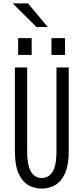

<svg xmlns="http://www.w3.org/2000/svg" viewBox="-20 -1096 490 1127"><path d="M225 11Q181 11 145.2 -10Q109.5 -31 88.5 -79Q67.5 -127 67.5 -208.5V-700H139.5V-208Q139.5 -146 151.2 -112Q163 -78 182.5 -64.5Q202 -51 225 -51Q248 -51 267.8 -64.5Q287.5 -78 299.5 -112Q311.5 -146 311.5 -208V-700H383.5V-208.5Q383.5 -127 362 -79Q340.5 -31 304.5 -10Q268.5 11 225 11ZM86.5 -872H166V-773.5H86.5ZM282 -872H361.5V-773.5H282ZM194 -937.5 54.5 -1076H144.5L260 -937.5Z"/></svg>

Font: Trispace Condensed Light
Style: Regular
Weight: 300
Width: 3
Designer: Tyler Finck
Foundry: Etcetera Type Company
Version: Version 1.210; ttfautohint (v1.8.3)